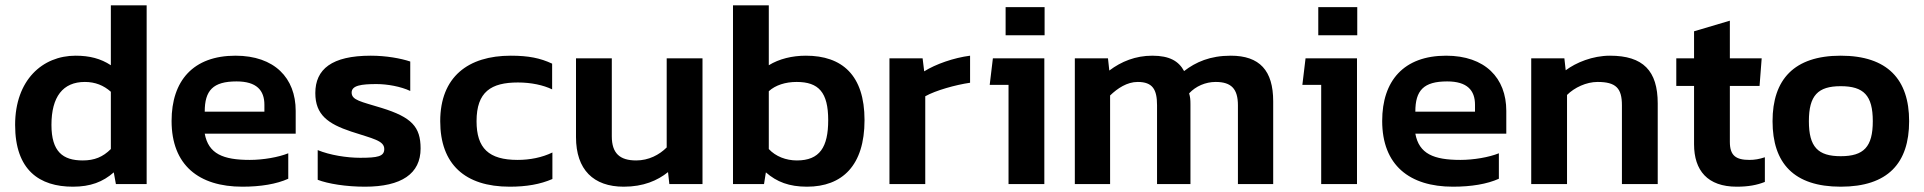

<svg xmlns="http://www.w3.org/2000/svg" viewBox="-20 -694 7256 724"><path d="M255 10C321 10 368 -8 409 -44L417 0H533V-674H398V-448C360 -473 318 -484 265 -484C140 -484 37 -392 37 -223C37 -52 129 10 255 10ZM292 -89C217 -89 174 -122 174 -223C174 -329 217 -385 300 -385C339 -385 371 -372 398 -348V-132C368 -102 336 -89 292 -89Z M894 10C963 10 1023 0 1067 -20V-116C1030 -101 972 -91 922 -91C821 -91 766 -114 752 -190H1095V-276C1095 -400 1015 -484 868 -484C708 -484 627 -389 627 -238C627 -71 730 10 894 10ZM752 -273C752 -353 783 -387 872 -387C948 -387 977 -353 977 -299V-273Z M1356 10C1494 10 1566 -39 1566 -134C1566 -216 1532 -252 1419 -287C1341 -311 1306 -316 1306 -345C1306 -372 1343 -377 1400 -377C1440 -377 1491 -368 1527 -351V-462C1491 -474 1436 -484 1378 -484C1231 -484 1169 -433 1169 -343C1169 -261 1217 -227 1304 -198C1386 -171 1429 -164 1429 -132C1429 -104 1404 -99 1338 -99C1288 -99 1224 -109 1178 -128V-16C1217 -1 1285 10 1356 10Z M1902 10C1965 10 2017 1 2063 -19V-119C2024 -100 1978 -91 1932 -91C1823 -91 1777 -135 1777 -237C1777 -348 1832 -383 1933 -383C1983 -383 2029 -373 2062 -357V-454C2017 -475 1973 -484 1906 -484C1745 -484 1640 -404 1640 -237C1640 -75 1733 10 1902 10Z M2332 10C2406 10 2459 -13 2499 -45L2504 0H2629V-474H2494V-138C2466 -110 2426 -89 2379 -89C2317 -89 2287 -116 2287 -180V-474H2152V-177C2152 -54 2218 10 2332 10Z M3023 10C3156 10 3240 -70 3240 -241C3240 -411 3155 -484 3019 -484C2967 -484 2918 -472 2879 -448V-674H2744V0H2861L2868 -44C2909 -8 2956 10 3023 10ZM2985 -89C2944 -89 2905 -104 2879 -132V-350C2904 -373 2942 -385 2984 -385C3067 -385 3103 -346 3103 -241C3103 -139 3071 -89 2985 -89Z M3334 0H3469V-331C3508 -353 3583 -374 3638 -382V-484C3576 -476 3508 -452 3465 -425L3459 -474H3334Z M3772 -561H3919V-667H3772ZM3783 0H3918V-474H3724L3712 -374H3783Z M4033 0H4166V-334C4194 -361 4230 -385 4270 -385C4327 -385 4343 -356 4343 -297V0H4469V-301C4469 -319 4468 -328 4464 -342C4489 -369 4526 -385 4564 -385C4623 -385 4648 -359 4648 -297V0H4781V-312C4781 -428 4730 -484 4621 -484C4543 -484 4489 -460 4445 -426C4425 -463 4391 -484 4325 -484C4262 -484 4208 -462 4163 -428L4158 -474H4033Z M4951 -561H5098V-667H4951ZM4962 0H5097V-474H4903L4891 -374H4962Z M5459 10C5528 10 5588 0 5632 -20V-116C5595 -101 5537 -91 5487 -91C5386 -91 5331 -114 5317 -190H5660V-276C5660 -400 5580 -484 5433 -484C5273 -484 5192 -389 5192 -238C5192 -71 5295 10 5459 10ZM5317 -273C5317 -353 5348 -387 5437 -387C5513 -387 5542 -353 5542 -299V-273Z M5754 0H5889V-336C5917 -364 5962 -385 6004 -385C6074 -385 6096 -361 6096 -297V0H6231V-304C6231 -427 6176 -484 6051 -484C5985 -484 5923 -458 5884 -429L5879 -474H5754Z M6529 10C6572 10 6605 4 6635 -8V-101C6614 -94 6596 -91 6577 -91C6526 -91 6503 -107 6503 -159V-370H6615L6623 -474H6503V-616L6368 -576V-474H6301V-370H6368V-150C6368 -51 6419 10 6529 10Z M6921 10C7099 10 7179 -79 7179 -237C7179 -394 7098 -484 6921 -484C6745 -484 6664 -394 6664 -237C6664 -79 6744 10 6921 10ZM6921 -105C6835 -105 6801 -140 6801 -237C6801 -334 6835 -369 6921 -369C7008 -369 7042 -334 7042 -237C7042 -140 7008 -105 6921 -105Z"/></svg>

Font: Kanit Medium
Style: Regular
Weight: 500
Designer: Katatrad Team
Foundry: CadsonDemak
Version: Version 1.000;PS 001.000;hotconv 1.0.88;makeotf.lib2.5.64775